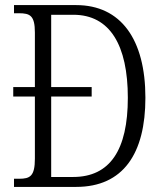

<svg xmlns="http://www.w3.org/2000/svg" viewBox="-20 -734 640 754"><path d="M35 0H279C464 0 551 -131 551 -350C551 -579 455 -714 279 -714H35V-682H54C98 -682 117 -673 117 -606V-392H32V-355H117V-111C117 -42 98 -32 55 -32H35ZM267 -39H181V-355H340V-392H181V-676H268C412 -676 482 -556 482 -350C482 -145 412 -39 267 -39Z"/></svg>

Font: Noto Serif Hebrew Condensed Light
Style: Regular
Weight: 300
Width: 3
Designer: Monotype Design Team
Foundry: Monotype Imaging Inc.
Version: Version 2.004